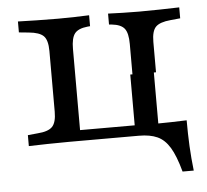

<svg xmlns="http://www.w3.org/2000/svg" viewBox="-44 -461 685 635"><g transform="rotate(-5 298.5 -143.0)"><path d="M171.8 -2.4Q131.5 -2.4 100.8 -1.6Q70.2 -0.8 37.9 0V-36.3L70.2 -39.5Q105.6 -41.9 119.4 -56Q133.1 -70.2 133.1 -105.6V-307.3Q133.1 -343.5 119.4 -357.3Q105.6 -371 70.2 -374.2L37.9 -377.4V-413.7Q70.2 -412.9 100.8 -412.1Q131.5 -411.3 171.8 -411.3Q202.4 -411.3 226.2 -412.1Q250 -412.9 274.2 -413.7V-377.4L265.3 -376.6Q234.7 -373.4 223 -358.5Q211.3 -343.5 211.3 -307.3V-37.9H454L478.2 -2.4H307.3Q280.6 -2.4 259.3 -2.4Q237.9 -2.4 217.3 -2.4Q196.8 -2.4 171.8 -2.4ZM400 -206.5V-307.3Q400 -343.5 388.3 -358.5Q376.6 -373.4 346 -376.6L337.1 -377.4V-413.7Q361.3 -412.9 385.1 -412.1Q408.9 -411.3 439.5 -411.3Q479.8 -411.3 510.5 -412.1Q541.1 -412.9 573.4 -413.7V-377.4L541.1 -374.2Q505.6 -371 491.9 -357.3Q478.2 -343.5 478.2 -307.3V-206.5ZM392.7 -2.4V-206.5H471V-2.4ZM392.7 -2.4 393.5 -10.5 425 -37.1H404H462.1Q487.9 -37.1 514.1 -37.9Q540.3 -38.7 565.3 -39.5Q565.3 4.8 567.3 46Q569.4 87.1 574.2 128.2H537.1Q522.6 75 505.6 47.2Q488.7 19.4 464.5 8.5Q440.3 -2.4 404 -2.4Z"/></g></svg>

Font: Playfair 9pt
Style: Regular
Weight: 400
Designer: Claus Eggers Sørensen
Foundry: Claus Eggers Sørensen
Version: Version 2.203